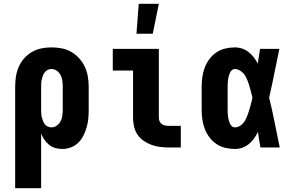

<svg xmlns="http://www.w3.org/2000/svg" viewBox="-20 -778 1540 1013"><path d="M60 215V-320Q60 -347 64 -373.5Q68 -400 78.5 -424.5Q89 -449 107 -469.5Q125 -490 148 -503.5Q171 -517 197.5 -522.5Q224 -528 251 -528Q278 -528 305 -523Q332 -518 355.5 -504.5Q379 -491 397.5 -470.5Q416 -450 427.5 -425.5Q439 -401 443.5 -374Q448 -347 448 -320V-200Q448 -177 446 -153.5Q444 -130 437.5 -107.5Q431 -85 420.5 -63.5Q410 -42 393.5 -25.5Q377 -9 354.5 -0.5Q332 8 309 8Q290 8 272 3Q254 -2 239.5 -13.5Q225 -25 214.5 -40.5Q204 -56 197 -73V215ZM251 -106Q267 -106 280 -115.5Q293 -125 300 -139Q307 -153 309 -168.5Q311 -184 311 -200V-320Q311 -336 309 -351.5Q307 -367 300 -381Q293 -395 280 -404.5Q267 -414 251 -414Q241 -414 232 -409.5Q223 -405 216.5 -397Q210 -389 206.5 -379.5Q203 -370 200.5 -360Q198 -350 197.5 -340Q197 -330 197 -320V-200Q197 -190 197.5 -180Q198 -170 200.5 -160Q203 -150 206.5 -140.5Q210 -131 216 -123Q222 -115 231.5 -110.5Q241 -106 251 -106Z M870 0Q846 0 823 -3Q800 -6 778.5 -14Q757 -22 737.5 -35.5Q718 -49 705 -68.5Q692 -88 687 -111Q682 -134 682 -157V-406H575V-520H818V-157Q818 -147 822 -138Q826 -129 833.5 -123.5Q841 -118 850.5 -116Q860 -114 870 -114H934V0ZM700 -600 712 -758H818L786 -600Z M1220 8Q1194 8 1168.5 2Q1143 -4 1121.5 -18.5Q1100 -33 1084.5 -54Q1069 -75 1060 -99Q1051 -123 1047.5 -148.5Q1044 -174 1044 -200V-320Q1044 -346 1047.5 -371.5Q1051 -397 1060 -421Q1069 -445 1084.5 -466Q1100 -487 1121.5 -501.5Q1143 -516 1168.5 -522Q1194 -528 1220 -528Q1239 -528 1258 -521.5Q1277 -515 1292 -503Q1307 -491 1319 -475.5Q1331 -460 1340 -443Q1343 -462 1346 -481.5Q1349 -501 1352 -520H1454Q1440 -456 1427.5 -391.5Q1415 -327 1400 -263Q1416 -198 1429 -132Q1442 -66 1456 0H1354Q1350 -20 1347 -40.5Q1344 -61 1341 -82Q1332 -64 1320.5 -47.5Q1309 -31 1293.5 -18.5Q1278 -6 1259 1Q1240 8 1220 8ZM1220 -106Q1232 -106 1243 -112Q1254 -118 1262 -127Q1270 -136 1275.5 -147Q1281 -158 1285.5 -169.5Q1290 -181 1293.5 -192.5Q1297 -204 1300.5 -216Q1304 -228 1306.5 -239.5Q1309 -251 1312 -263Q1309 -275 1306 -286.5Q1303 -298 1300 -309Q1297 -320 1293.5 -331.5Q1290 -343 1285.5 -354Q1281 -365 1275.5 -375.5Q1270 -386 1261.5 -394Q1253 -402 1242 -408Q1231 -414 1220 -414Q1210 -414 1203 -407.5Q1196 -401 1192.5 -392.5Q1189 -384 1186.5 -375Q1184 -366 1183 -357Q1182 -348 1181.5 -338.5Q1181 -329 1181 -320V-200Q1181 -191 1181.5 -181.5Q1182 -172 1183 -163Q1184 -154 1186.5 -145Q1189 -136 1192.5 -127.5Q1196 -119 1203 -112.5Q1210 -106 1220 -106Z"/></svg>

Font: Iosevka Curly Slab Heavy
Style: Regular
Weight: 900
Monospace: yes
Designer: Belleve Invis
Foundry: Belleve Invis
Version: Version 22.1.2; ttfautohint (v1.8.4)